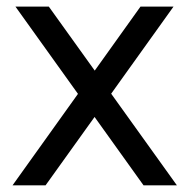

<svg xmlns="http://www.w3.org/2000/svg" viewBox="-20 -556 569 576"><path d="M17.6 0 213.9 -274.4 26.4 -536.1H126.5L264.2 -344.2L401.4 -536.1H500.5L313.5 -274.9L510.7 0H410.6L263.7 -205.1L116.7 0Z"/></svg>

Font: Nokora
Style: Regular
Weight: 400
Designer: Danh Hong
Foundry: Danh Hong
Version: Version 9.000